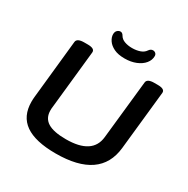

<svg xmlns="http://www.w3.org/2000/svg" viewBox="-194 -1052 1208 1232"><g transform="rotate(30 410.0 -436.0)"><path d="M380 7Q229 7 154.5 -45Q80 -97 80 -204Q80 -222 82 -241L127 -673Q130 -702 184 -702H209Q263 -702 260 -672L215 -245Q213 -235 213 -216Q213 -159 256.5 -132Q300 -105 391 -105Q587 -105 601 -242L647 -673Q650 -702 703 -702H728Q782 -702 779 -672L733 -237Q707 7 380 7ZM458 -742Q410 -742 379 -757Q348 -772 332.5 -795Q317 -818 317 -840Q317 -859 327.5 -869Q338 -879 351 -879Q365 -879 375 -861Q386 -842 410.5 -833Q435 -824 466 -824Q498 -824 524 -833Q550 -842 563 -862Q575 -879 591 -879Q603 -879 611 -871.5Q619 -864 619 -852Q619 -822 598.5 -797Q578 -772 541.5 -757Q505 -742 458 -742Z"/></g></svg>

Font: Asap Expanded Expanded SemiBold
Style: Italic
Weight: 600
Width: 7
Italic angle: -6°
Designer: Pablo Cosgaya
Foundry: Omnibus-Type
Version: Version 3.001; ttfautohint (v1.8.4.7-5d5b)